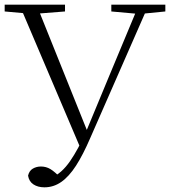

<svg xmlns="http://www.w3.org/2000/svg" viewBox="-22 -743 736 821"><path d="M98 8Q103 -13 118.5 -22Q134 -31 153 -31Q175 -31 193.5 -20Q212 -9 241 21L209 38L198 17Q242 -2 278 -54.5Q314 -107 343 -175H344L449 -428L572 -723H614L364 -153Q333 -81 303 -34.5Q273 12 240 35Q207 58 168 58Q140 58 121 45.5Q102 33 98 8ZM-2 -694V-723H256V-694L129 -684H109ZM454 -694V-723H685V-694L584 -684H565ZM324 -105 61 -723H134L355 -173Z"/></svg>

Font: Noto Serif JP
Style: Regular
Weight: 200
Designer: Ryoko NISHIZUKA 西塚涼子 (kana & ideographs); Frank Grießhammer (Latin, Greek & Cyrillic); Wenlong ZHANG 张文龙 (bopomofo); San
Foundry: Adobe
Version: Version 2.001;hotconv 1.1.0;makeotfexe 2.6.0